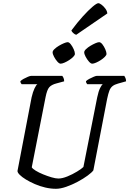

<svg xmlns="http://www.w3.org/2000/svg" viewBox="-20 -1177 806 1197"><path d="M329 0Q296 0 262 -8Q228 -16 197 -29.5Q166 -43 141.5 -58Q117 -73 103 -87Q89 -101 89 -111L177 -570Q185 -605 195.5 -626.5Q206 -648 213 -652H115Q113 -654 110 -659Q107 -664 107 -671Q114 -678 127.5 -685.5Q141 -693 154.5 -698.5Q168 -704 174 -704H368Q372 -700 376 -691Q380 -682 380 -670L332 -657Q301 -649 287 -633Q273 -617 264 -571L178 -134Q183 -125 202.5 -113Q222 -101 249 -90Q276 -79 301.5 -71.5Q327 -64 344 -64Q368 -64 400 -77Q432 -90 460.5 -107.5Q489 -125 500 -136L586 -570Q594 -608 604 -628Q614 -648 621 -652H524Q522 -654 519 -659Q516 -664 516 -671Q523 -678 537 -685.5Q551 -693 564.5 -698.5Q578 -704 583 -704H755Q758 -700 762 -691Q766 -682 766 -670L716 -656Q694 -650 681.5 -640Q669 -630 662 -612Q655 -594 648 -561L562 -115Q553 -102 526.5 -82.5Q500 -63 464.5 -44Q429 -25 393 -12.5Q357 0 329 0ZM555 -780Q546 -780 534.5 -793Q523 -806 514 -823Q505 -840 505 -851Q505 -860 516.5 -871Q528 -882 544 -891.5Q560 -901 575 -907.5Q590 -914 598 -914Q608 -914 618.5 -900.5Q629 -887 636.5 -869.5Q644 -852 644 -841Q644 -833 633.5 -822.5Q623 -812 608.5 -802.5Q594 -793 579 -786.5Q564 -780 555 -780ZM358 -780Q349 -780 337.5 -793Q326 -806 317 -823Q308 -840 308 -851Q308 -860 319.5 -871Q331 -882 347 -891.5Q363 -901 378.5 -907.5Q394 -914 402 -914Q411 -914 421.5 -900.5Q432 -887 439.5 -870Q447 -853 447 -841Q447 -833 436.5 -822.5Q426 -812 411.5 -802.5Q397 -793 382 -786.5Q367 -780 358 -780ZM455 -960Q445 -963 436 -971.5Q427 -980 425 -987Q462 -1037 496.5 -1075Q531 -1113 557 -1135Q583 -1157 593 -1157Q601 -1157 614 -1147Q627 -1137 637.5 -1122.5Q648 -1108 649 -1093Z"/></svg>

Font: Texturina Medium
Style: Italic
Weight: 500
Italic angle: -11°
Designer: Guillermo Torres Carreño
Foundry: Omnibus-Type
Version: Version 1.002